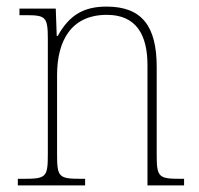

<svg xmlns="http://www.w3.org/2000/svg" viewBox="-20 -562 604 582"><path d="M34 0H238V-20H226C158 -20 153 -25 153 -95V-334C153 -439 196 -517 304 -517C394 -517 427 -455 427 -365V0H538V-20H527C460 -20 455 -25 455 -95V-359C455 -483 410 -542 303 -542C233 -542 190 -516 155 -453H152L149 -536H39V-516H58C119 -516 125 -511 125 -442V-95C125 -25 120 -20 52 -20H34Z"/></svg>

Font: Noto Serif Armenian SemiCondensed Thin
Style: Regular
Weight: 100
Width: 4
Designer: Monotype Design Team
Foundry: Monotype Imaging Inc.
Version: Version 2.008